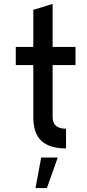

<svg xmlns="http://www.w3.org/2000/svg" viewBox="-20 -738 443 974"><path d="M247 -408V-144Q247 -85 315 -85V15Q232 15 190.5 -23Q149 -61 149 -144V-408H60V-500H149V-688L247 -718V-500H363V-408ZM189 61H273L218 216H160Z"/></svg>

Font: Simpel Medium
Style: Regular
Weight: 500
Designer: Janko Jovanovic
Version: Version 1.048;PS 001.048;hotconv 1.0.88;makeotf.lib2.5.64775